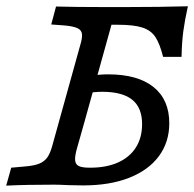

<svg xmlns="http://www.w3.org/2000/svg" viewBox="-23 -591 619 612"><path d="M182 -509.9 140.3 -513 155.6 -570.2Q217.7 -568.5 304.4 -568.5H308.9H381.5Q485.6 -568.5 575.9 -571Q566.2 -527.3 561.4 -492.2Q556.6 -457.1 555.7 -409.7H496.9Q486.4 -451.6 472.3 -473Q458.2 -494.4 430.7 -503.2Q403.3 -512.1 352.5 -512.1H332.3L246 -201.6H164.5L232.2 -445.2Q239.5 -468.8 238.4 -481.8Q237.3 -494.7 224.3 -501Q211.3 -507.4 182 -509.9ZM-3.3 0.7 12.8 -56.5 56.7 -60.4Q86.1 -62.8 102.3 -69.5Q118.6 -76.3 127.8 -89.2Q137 -102.2 143.5 -125.8L164.5 -201.6H246L223.1 -120.8Q215.3 -93.9 216.4 -80.4Q217.6 -66.9 228.2 -61.7Q238.9 -56.5 262.4 -56.5H264.9Q316.1 -56.5 353.2 -73.1Q390.3 -89.8 410.1 -120.9Q429.9 -152 429.9 -195.5Q429.9 -247.7 398.6 -273Q367.3 -298.4 303.2 -298.4Q277.1 -298.4 254.8 -293.8L269.4 -350.1Q280.6 -351.7 294.2 -352.9Q307.8 -354 321.6 -354Q415.9 -354 466.2 -313.7Q516.6 -273.4 516.6 -198.4Q516.6 -137.8 483.4 -93.1Q450.1 -48.3 388.5 -24.2Q326.9 0 242.4 0Q220.1 -0.8 197 -0.8Q165.4 -2.4 148.3 -2.4H150.4Q60.1 -2.4 -3.3 0.7Z"/></svg>

Font: Playfair Micro SmCond SmLight
Style: Italic
Weight: 360
Width: 4
Italic angle: -15.6°
Designer: Claus Eggers Sørensen
Foundry: Claus Eggers Sørensen
Version: Version 2.203;Glyphs 3.3 (3326)